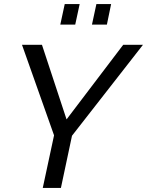

<svg xmlns="http://www.w3.org/2000/svg" viewBox="-20 -932 729 952"><path d="M248 -261 89 -710H188L310 -340L591 -710H689L337 -259L282 0H192ZM279 -810 301 -912H375L353 -810ZM436 -810 458 -912H531L510 -810Z"/></svg>

Font: Raleway Medium
Style: Italic
Weight: 500
Italic angle: -12°
Designer: Matt McInerney, Pablo Impallari, Rodrigo Fuenzalida
Foundry: Matt McInerney, Pablo Impallari, Rodrigo Fuenzalida
Version: Version 4.026